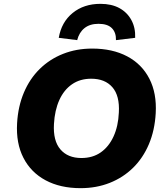

<svg xmlns="http://www.w3.org/2000/svg" viewBox="-20 -969 867 1000"><path d="M400 11Q294 11 217.5 -30Q141 -71 102 -147Q63 -223 69 -327Q74 -415 104.5 -487Q135 -559 187 -610Q239 -661 308.5 -688.5Q378 -716 460 -716Q566 -716 642.5 -675.5Q719 -635 758 -559Q797 -483 791 -379Q786 -290 755.5 -218Q725 -146 673 -95Q621 -44 551.5 -16.5Q482 11 400 11ZM404 -146Q463 -146 505 -175.5Q547 -205 571.5 -258.5Q596 -312 599 -383Q604 -470 565.5 -514.5Q527 -559 455 -559Q397 -559 355 -530Q313 -501 289 -448Q265 -395 261 -323Q256 -236 294.5 -191Q333 -146 404 -146ZM382 -760 286 -772Q300 -854 358.5 -901.5Q417 -949 503 -949Q561 -949 601.5 -927Q642 -905 664 -865Q686 -825 684 -772L584 -760Q585 -800 562.5 -822.5Q540 -845 493 -845Q448 -845 420 -822.5Q392 -800 382 -760Z"/></svg>

Font: Nunito Sans 10pt Black
Style: Italic
Weight: 900
Italic angle: -9°
Designer: Vernon Adams
Foundry: Vernon Adams
Version: Version 3.101;gftools[0.9.27]